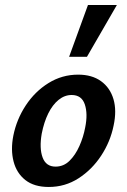

<svg xmlns="http://www.w3.org/2000/svg" viewBox="-20 -731 505 764"><path d="M174 13Q116 13 81 -14.5Q46 -42 34 -88.5Q22 -135 33 -191Q46 -256 82.5 -311.5Q119 -367 173 -400.5Q227 -434 291 -434Q346 -434 382 -408Q418 -382 431.5 -336.5Q445 -291 432 -231Q419 -167 382.5 -111.5Q346 -56 292.5 -21.5Q239 13 174 13ZM201 -68Q233 -68 256.5 -91Q280 -114 296 -150Q312 -186 319 -224Q330 -278 317.5 -315.5Q305 -353 265 -353Q237 -353 213 -333.5Q189 -314 172 -279.5Q155 -245 146 -199Q136 -141 149.5 -104.5Q163 -68 201 -68ZM255 -505 330 -711H445L326 -505Z"/></svg>

Font: Ysabeau
Style: Bold Italic
Weight: 700
Italic angle: -12°
Designer: Christian Thalmann (Catharsis Fonts)
Version: Version 2.002